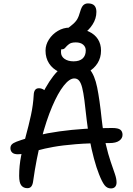

<svg xmlns="http://www.w3.org/2000/svg" viewBox="-20 -1075 766 1105"><path d="M618.2 9.4Q596.2 9.4 581.6 -9.5Q567 -28.4 549.8 -72.4Q535.2 -108.8 520.9 -161.7Q506.6 -214.6 495.7 -273.6Q484.8 -332.6 478.8 -386Q471.8 -451.4 465.9 -497Q460 -542.6 453 -570.2Q446 -597.8 435.4 -610.7Q424.8 -623.6 407.4 -623.6Q379.8 -623.6 346.5 -581.4Q313.2 -539.2 279.9 -461Q246.6 -382.8 218 -273.8Q189.4 -164.8 170.6 -31.4Q168.2 -12.4 160.4 -2.2Q152.6 8 137.6 8Q115.2 8 102.7 -7.7Q90.2 -23.4 90.2 -63.2Q90.2 -121 101.7 -178.7Q113.2 -236.4 129.1 -294.2Q145 -352 158 -411.4Q171 -470.8 174.2 -531Q175 -547.6 182.2 -557.4Q189.4 -567.2 204 -567.2Q218 -567.2 231.2 -559.1Q244.4 -551 254.8 -534L218.2 -523.8Q264.2 -617 309.8 -663.6Q355.4 -710.2 409 -710.2Q467 -710.2 496 -676.2Q525 -642.2 539.3 -571.5Q553.6 -500.8 565.2 -389Q574.6 -305.8 588.7 -245.7Q602.8 -185.6 617.1 -144Q631.4 -102.4 641.1 -74.2Q650.8 -46 650.8 -25.4Q650.8 -9 642.5 0.2Q634.2 9.4 618.2 9.4ZM82.8 -187.2Q60.8 -187.2 50.4 -196.8Q40 -206.4 40 -222.4Q40 -235 47.8 -243.5Q55.6 -252 74.6 -259.4Q182.8 -299.6 322.8 -319Q462.8 -338.4 625.2 -338.4Q660.2 -338.4 672.7 -328.3Q685.2 -318.2 685.2 -299.2Q685.2 -278.6 666.2 -265.1Q647.2 -251.6 610.2 -251.6Q495.4 -251.6 417 -245.2Q338.6 -238.8 286.4 -229.3Q234.2 -219.8 199.2 -209.9Q164.2 -200 137.5 -193.6Q110.8 -187.2 82.8 -187.2ZM410.8 -643.2Q357.8 -643.2 320.2 -660.9Q282.6 -678.6 262.3 -710.1Q242 -741.6 242 -783.6Q242 -817.4 261.7 -847.9Q281.4 -878.4 313 -897.2Q344.6 -916 380.4 -916Q399 -916 408 -905.7Q417 -895.4 417 -877.6Q417 -866 409.2 -857.2Q401.4 -848.4 381.6 -840.6Q351.8 -828.8 341.4 -813.1Q331 -797.4 331 -775.2Q331 -750.4 351.4 -736.2Q371.8 -722 403.4 -722Q437.8 -722 455.7 -738.5Q473.6 -755 473.6 -784.8Q473.6 -805.4 458.3 -818.2Q443 -831 416 -831Q390 -831 377.1 -821.1Q364.2 -811.2 356.4 -801.3Q348.6 -791.4 338.4 -791.4Q319.4 -791.4 311.4 -797.4Q303.4 -803.4 303.4 -821.2Q303.4 -858 331.4 -883.5Q359.4 -909 411 -909Q458.4 -909 492.1 -893.1Q525.8 -877.2 543.6 -849.3Q561.4 -821.4 561.4 -783.6Q561.4 -743.2 541.5 -711.4Q521.6 -679.6 487.6 -661.4Q453.6 -643.2 410.8 -643.2ZM387.4 -855.4Q368.2 -855.4 357.8 -861.2Q347.4 -867 347.4 -876.8Q347.4 -891.2 358 -901.4Q368.6 -911.6 388.2 -926.4Q413.6 -946.2 423.7 -963.2Q433.8 -980.2 441.4 -1008.2Q449.4 -1036.2 460.2 -1045.8Q471 -1055.4 486.4 -1055.4Q511.4 -1055.4 523.1 -1043Q534.8 -1030.6 534.8 -1006.6Q534.8 -968 512.3 -933.3Q489.8 -898.6 455.9 -877Q422 -855.4 387.4 -855.4Z"/></svg>

Font: Shantell Sans Light
Style: Regular
Weight: 300
Designer: Stephen Nixon, Anya Danilova, Shantell Martin
Foundry: Arrow Type
Version: Version 1.011;[c5ecc13dd]